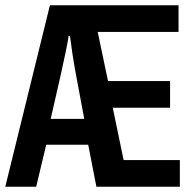

<svg xmlns="http://www.w3.org/2000/svg" viewBox="-25 -707 725 727"><path d="M-5 0 164 -687H651V-586H345L384 -400H619V-299H402L443 -101H656V0H340L309 -159H150L112 0ZM167 -257H294L262 -428Q258 -450 254.5 -470.5Q251 -491 248.5 -508.5Q246 -526 244 -542Q242 -558 240 -570H234Q235 -569 232 -553Q229 -537 224.5 -514Q220 -491 214.5 -467.5Q209 -444 206 -428Z"/></svg>

Font: Archivo SemiBold ExtraCondensed
Style: Regular
Weight: 600
Width: 2
Version: Version 2.001